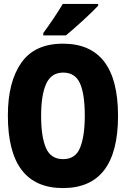

<svg xmlns="http://www.w3.org/2000/svg" viewBox="-20 -947 640 976"><path d="M315 -767Q355 -800 404.5 -845.5Q454 -891 479 -918V-927H299Q281 -896 253 -854.5Q225 -813 200 -779V-767ZM580 -358Q580 -725 300 -725Q156 -725 88 -627.5Q20 -530 20 -360Q20 9 300 9Q580 9 580 -358ZM189 -358Q189 -465 215 -521.5Q241 -578 301 -578Q362 -578 386.5 -523.5Q411 -469 411 -359Q411 -256 387.5 -197Q364 -138 301 -138Q238 -138 213.5 -195Q189 -252 189 -358Z"/></svg>

Font: Noto Sans Mono UI ExtraBold
Style: Regular
Weight: 800
Designer: Monotype Design team
Foundry: Monotype Imaging Inc.
Version: 1.000